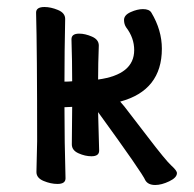

<svg xmlns="http://www.w3.org/2000/svg" viewBox="-20 -509 554 548"><path d="M423 19Q403 19 395 6Q387 -14 260 -189L263 -79Q263 -63 241 -63Q223 -63 204 -71.5Q185 -80 185 -97L186 -204L164 -203Q164 -105 167 0Q167 16 144 16Q125 16 104.5 7.5Q84 -1 84 -18L86 -106Q86 -366 83 -473Q83 -489 107 -489Q125 -489 145.5 -480.5Q166 -472 166 -455Q164 -362 164 -276Q176 -276 186 -277Q186 -334 184 -397Q184 -413 206 -413Q223 -413 242.5 -404.5Q262 -396 262 -379Q260 -327 260 -282Q363 -296 363 -366Q363 -401 340 -431Q334 -440 334 -452Q334 -466 353 -474.5Q372 -483 388 -483Q406 -483 412 -473Q442 -423 442 -370Q442 -251 323 -219Q326 -216 335 -205Q347 -190 400 -120.5Q453 -51 469 -36.5Q485 -22 485 -15Q485 -2 463 8.5Q441 19 423 19Z"/></svg>

Font: ToneOZ-Pinyin-WenKai-Medium
Style: Medium
Weight: 700
Designer: Fontworks Inc.
Foundry: ToneOZ
Version: Version 0.240331